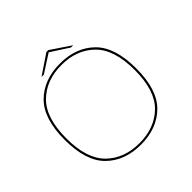

<svg xmlns="http://www.w3.org/2000/svg" viewBox="-178 -844 1004 1004"><g transform="rotate(-45 324.0 -342.0)"><path d="M310.5 4.5Q191 4.5 118.5 -67Q46 -138.5 46 -295Q46 -452 118.5 -523.8Q191 -595.5 310.5 -595.5Q430 -595.5 502.5 -523.8Q575 -452 575 -295Q575 -138.5 502.5 -67Q430 4.5 310.5 4.5ZM310.5 -6.5Q423.5 -6.5 493.5 -75.2Q563.5 -144 563.5 -295Q563.5 -446.5 493.5 -515.5Q423.5 -584.5 310.5 -584.5Q197.5 -584.5 127.5 -515.5Q57.5 -446.5 57.5 -295Q57.5 -144 127.5 -75.2Q197.5 -6.5 310.5 -6.5ZM193 -614 303 -688H317.5L427.5 -614H410.5L310.5 -678.5L210.5 -614Z"/></g></svg>

Font: Anybody ExtraExpanded Thin
Style: Regular
Weight: 100
Width: 8
Designer: Tyler Finck
Foundry: Etcetera Type Company
Version: Version 1.010; ttfautohint (v1.8.3) -l 8 -r 50 -G 200 -x 14 